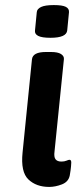

<svg xmlns="http://www.w3.org/2000/svg" viewBox="-20 -730 330 757"><path d="M174 7Q123 7 92 -22.5Q61 -52 69 -129L106 -496Q109 -525 161 -525H181Q208 -525 220.5 -517Q233 -509 232 -497L195 -133Q192 -111 199 -102Q206 -93 222 -93Q234 -93 242 -96.5Q250 -100 254 -100Q261 -100 261 -89Q261 -86 260 -73.5Q259 -61 255 -38Q250 -13 224 -3Q198 7 174 7ZM179 -581Q145 -581 130.5 -588.5Q116 -596 118 -610L125 -682Q126 -695 142 -702.5Q158 -710 192 -710Q226 -710 239.5 -703Q253 -696 252 -682L245 -610Q242 -581 179 -581Z"/></svg>

Font: Asap Expanded Expanded SemiBold
Style: Italic
Weight: 600
Width: 7
Italic angle: -6°
Designer: Pablo Cosgaya
Foundry: Omnibus-Type
Version: Version 3.001; ttfautohint (v1.8.4.7-5d5b)